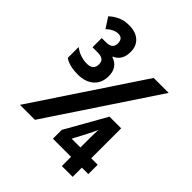

<svg xmlns="http://www.w3.org/2000/svg" viewBox="-206 -833 943 943"><g transform="rotate(45 265.0 -361.5)"><path d="M126 -373Q99 -373 76 -378.5Q53 -384 35 -396V-472Q54 -457 76.5 -449.5Q99 -442 121 -442Q166 -442 166 -483Q166 -501 155 -510Q144 -519 118 -519H84V-583H112Q138 -583 148.5 -593Q159 -603 159 -620Q159 -656 127 -656Q97 -656 66 -627L31 -681Q52 -701 77.5 -712Q103 -723 135 -723Q181 -723 207 -699.5Q233 -676 233 -636Q233 -576 187 -557V-554Q241 -536 241 -475Q241 -428 210.5 -400.5Q180 -373 126 -373ZM32 -67 403 -625H507L136 -67ZM390 0V-64H264V-125L384 -337H465V-129H510V-64H465V0ZM329 -129H390V-197Q390 -213 390.5 -225.5Q391 -238 392 -253Q387 -241 380.5 -228Q374 -215 369 -205Z"/></g></svg>

Font: Noto Sans Mono Condensed
Style: Bold
Weight: 700
Width: 3
Designer: Monotype Design Team
Foundry: Monotype Imaging Inc.
Version: Version 2.014